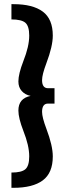

<svg xmlns="http://www.w3.org/2000/svg" viewBox="-20 -774 318 927"><path d="M44.9 132.8H35.2V59.1Q84 59.1 102.5 43Q121.1 26.9 121.1 -19Q121.1 -70.8 92.8 -142.1Q68.8 -204.1 68.8 -240.2Q68.8 -299.3 127.9 -311Q101.1 -316.4 85 -334.5Q68.8 -352.5 68.8 -380.9Q68.8 -417 92.8 -479Q121.1 -550.3 121.1 -602.1Q121.1 -647.9 102.5 -664.1Q84 -680.2 35.2 -680.2V-753.9H44.9Q138.2 -753.9 186.5 -718Q234.9 -682.1 234.9 -602.1Q234.9 -550.8 204.1 -469.2Q183.1 -413.6 183.1 -387.2Q183.1 -348.1 211.9 -348.1H243.2V-273.9H211.9Q183.1 -273.9 183.1 -233.9Q183.1 -207.5 204.1 -151.9Q234.9 -70.3 234.9 -19Q234.9 61 186.5 96.9Q138.2 132.8 44.9 132.8Z"/></svg>

Font: Margherita Black
Style: Regular
Weight: 900
Designer: James Puckett
Foundry: Dunwich Type Founders
Version: Version 1.008;hotconv 1.0.109;makeotfexe 2.5.65596